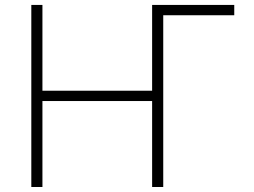

<svg xmlns="http://www.w3.org/2000/svg" viewBox="-20 -747 1013 767"><path d="M915.8 -727.3H587.7V-384.6H149.5V-727.3H105.1V0H149.5V-343.4H587.7V0H632.1V-686.1H915.8Z"/></svg>

Font: Karasuma Gothic
Style: Thin
Weight: 200
Designer: Rasmus Andersson / Ryoko Ishizuka
Foundry: rsms
Version: Version 1.00